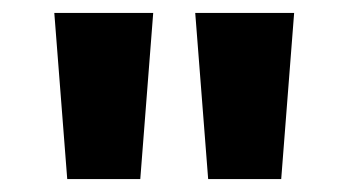

<svg xmlns="http://www.w3.org/2000/svg" viewBox="-20 -813 539 297"><path d="M84 -536 64 -793H217L197 -536ZM302 -536 282 -793H435L415 -536Z"/></svg>

Font: Noto Sans Kannada ExtraBold
Style: Regular
Weight: 800
Designer: Jelle Bosma - Monotype Design Team
Foundry: Monotype Imaging Inc.
Version: Version 2.005; ttfautohint (v1.8.4.7-5d5b)